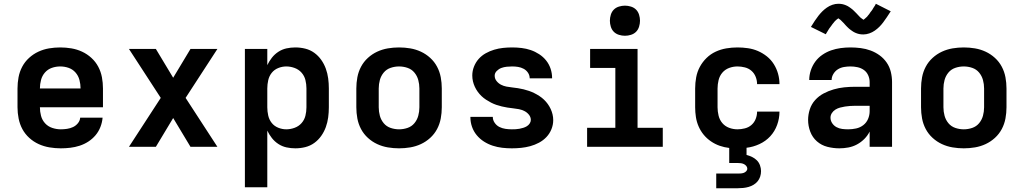

<svg xmlns="http://www.w3.org/2000/svg" viewBox="-20 -780 5440 1020"><path d="M303 8Q273 8 243 3Q213 -2 185.5 -14.5Q158 -27 135.5 -47.5Q113 -68 99 -94Q85 -120 79 -150Q73 -180 73 -210V-310Q73 -340 78.5 -369.5Q84 -399 98 -425.5Q112 -452 134.5 -472.5Q157 -493 184 -505.5Q211 -518 240.5 -523Q270 -528 300 -528Q330 -528 359.5 -523Q389 -518 416 -505.5Q443 -493 465.5 -472.5Q488 -452 502 -425.5Q516 -399 521.5 -369.5Q527 -340 527 -310V-210H192Q192 -187 198 -164.5Q204 -142 219.5 -125Q235 -108 257.5 -100.5Q280 -93 303 -93Q319 -93 336 -95.5Q353 -98 368 -105Q383 -112 394 -125.5Q405 -139 406 -155H525Q523 -130 513.5 -105.5Q504 -81 487.5 -61.5Q471 -42 449.5 -28Q428 -14 403.5 -6Q379 2 353.5 5Q328 8 303 8ZM192 -310H408Q408 -333 402 -355.5Q396 -378 381 -395Q366 -412 344.5 -419.5Q323 -427 300 -427Q277 -427 255.5 -419.5Q234 -412 219 -395Q204 -378 198 -355.5Q192 -333 192 -310Z M665 0 834 -260 665 -520H808L900 -367L992 -520H1135L966 -260L1135 0H992L900 -153L808 0Z M1281 215V-520H1400V-434Q1410 -455 1424.5 -473.5Q1439 -492 1459 -505Q1479 -518 1502 -523Q1525 -528 1549 -528Q1576 -528 1602 -521.5Q1628 -515 1649.5 -499.5Q1671 -484 1686.5 -462Q1702 -440 1711 -415Q1720 -390 1723.5 -363.5Q1727 -337 1727 -310V-210Q1727 -183 1723.5 -156.5Q1720 -130 1711 -105Q1702 -80 1686.5 -58Q1671 -36 1649.5 -20.5Q1628 -5 1602 1.5Q1576 8 1549 8Q1525 8 1502 3Q1479 -2 1459 -15Q1439 -28 1424.5 -46.5Q1410 -65 1400 -86V215ZM1501 -93Q1523 -93 1545 -101Q1567 -109 1582 -126Q1597 -143 1602.5 -165Q1608 -187 1608 -210V-310Q1608 -333 1602.5 -355Q1597 -377 1582 -394Q1567 -411 1545 -419Q1523 -427 1501 -427Q1479 -427 1458 -418.5Q1437 -410 1423.5 -393Q1410 -376 1405 -354Q1400 -332 1400 -310V-210Q1400 -188 1405 -166Q1410 -144 1423.5 -127Q1437 -110 1458 -101.5Q1479 -93 1501 -93Z M2100 8Q2070 8 2040.5 3Q2011 -2 1984 -14.5Q1957 -27 1934.5 -47.5Q1912 -68 1898 -94.5Q1884 -121 1878.5 -150.5Q1873 -180 1873 -210V-310Q1873 -340 1878.5 -369.5Q1884 -399 1898 -425.5Q1912 -452 1934.5 -472.5Q1957 -493 1984 -505.5Q2011 -518 2040.5 -523Q2070 -528 2100 -528Q2130 -528 2159.5 -523Q2189 -518 2216 -505.5Q2243 -493 2265.5 -472.5Q2288 -452 2302 -425.5Q2316 -399 2321.5 -369.5Q2327 -340 2327 -310V-210Q2327 -180 2321.5 -150.5Q2316 -121 2302 -94.5Q2288 -68 2265.5 -47.5Q2243 -27 2216 -14.5Q2189 -2 2159.5 3Q2130 8 2100 8ZM2100 -93Q2123 -93 2145 -100.5Q2167 -108 2181.5 -125.5Q2196 -143 2202 -165Q2208 -187 2208 -210V-310Q2208 -333 2202 -355Q2196 -377 2181.5 -394.5Q2167 -412 2145 -419.5Q2123 -427 2100 -427Q2077 -427 2055 -419.5Q2033 -412 2018.5 -394.5Q2004 -377 1998 -355Q1992 -333 1992 -310V-210Q1992 -187 1998 -165Q2004 -143 2018.5 -125.5Q2033 -108 2055 -100.5Q2077 -93 2100 -93Z M2699 8Q2673 8 2647.5 5Q2622 2 2597.5 -6Q2573 -14 2551 -28Q2529 -42 2512.5 -62Q2496 -82 2487.5 -106.5Q2479 -131 2479 -157V-159H2598V-158Q2598 -142 2608 -127.5Q2618 -113 2633 -105.5Q2648 -98 2665 -95.5Q2682 -93 2699 -93Q2709 -93 2719.5 -93.5Q2730 -94 2740 -96Q2750 -98 2760 -101Q2770 -104 2779 -109.5Q2788 -115 2794 -124Q2800 -133 2800 -143Q2800 -158 2790 -170.5Q2780 -183 2766 -190Q2752 -197 2737 -200Q2722 -203 2706.5 -204.5Q2691 -206 2676 -208.5Q2661 -211 2646 -214.5Q2631 -218 2616.5 -223Q2602 -228 2588.5 -235Q2575 -242 2562 -250.5Q2549 -259 2538 -269.5Q2527 -280 2518 -292.5Q2509 -305 2502.5 -319Q2496 -333 2492.5 -348Q2489 -363 2489 -379Q2489 -403 2498 -426Q2507 -449 2523 -467Q2539 -485 2560.5 -497Q2582 -509 2605.5 -516Q2629 -523 2653 -525.5Q2677 -528 2701 -528Q2726 -528 2751 -525Q2776 -522 2799.5 -514Q2823 -506 2844.5 -492Q2866 -478 2881.5 -458.5Q2897 -439 2905 -415Q2913 -391 2913 -366V-364H2794Q2794 -380 2785 -393.5Q2776 -407 2762 -414.5Q2748 -422 2732.5 -424.5Q2717 -427 2701 -427Q2687 -427 2672 -425.5Q2657 -424 2643.5 -419Q2630 -414 2619 -403Q2608 -392 2608 -378Q2608 -362 2618 -349.5Q2628 -337 2641.5 -330Q2655 -323 2670.5 -320Q2686 -317 2701 -315.5Q2716 -314 2731.5 -311.5Q2747 -309 2761.5 -305.5Q2776 -302 2790.5 -297Q2805 -292 2819 -285Q2833 -278 2846 -269.5Q2859 -261 2870 -250.5Q2881 -240 2890 -227.5Q2899 -215 2905.5 -201Q2912 -187 2915.5 -172Q2919 -157 2919 -142Q2919 -117 2909.5 -93.5Q2900 -70 2883 -52Q2866 -34 2843.5 -22Q2821 -10 2797 -3.5Q2773 3 2748.5 5.5Q2724 8 2699 8Z M3099 0V-101H3249V-419H3115V-520H3367V-101H3501V0ZM3300 -590Q3284 -590 3268 -595Q3252 -600 3241 -611Q3230 -622 3225 -638Q3220 -654 3220 -670Q3220 -686 3225 -702Q3230 -718 3241 -729Q3252 -740 3268 -745Q3284 -750 3300 -750Q3316 -750 3332 -745Q3348 -740 3359 -729Q3370 -718 3375 -702Q3380 -686 3380 -670Q3380 -654 3375 -638Q3370 -622 3359 -611Q3348 -600 3332 -595Q3316 -590 3300 -590Z M3785 220V142H3900Q3908 142 3915.5 141.5Q3923 141 3930.5 138.5Q3938 136 3944 130Q3950 124 3950 116Q3950 108 3944.5 101.5Q3939 95 3931.5 91.5Q3924 88 3916 87Q3908 86 3900 86H3854V6Q3828 3 3803.5 -5.5Q3779 -14 3757 -29Q3735 -44 3718.5 -64Q3702 -84 3691.5 -108Q3681 -132 3677 -158Q3673 -184 3673 -210V-310Q3673 -340 3678.5 -369.5Q3684 -399 3698 -425Q3712 -451 3733.5 -472Q3755 -493 3782 -505.5Q3809 -518 3838.5 -523Q3868 -528 3898 -528Q3925 -528 3953 -524Q3981 -520 4006.5 -509Q4032 -498 4054 -480.5Q4076 -463 4091 -439Q4106 -415 4113.5 -388Q4121 -361 4121 -333H4002Q4002 -353 3994.5 -372Q3987 -391 3972 -404Q3957 -417 3937 -422Q3917 -427 3898 -427Q3875 -427 3853.5 -419Q3832 -411 3817.5 -394Q3803 -377 3797.5 -354.5Q3792 -332 3792 -310V-210Q3792 -188 3797.5 -165.5Q3803 -143 3817.5 -126Q3832 -109 3853.5 -101Q3875 -93 3898 -93Q3917 -93 3937 -98Q3957 -103 3972 -116Q3987 -129 3994.5 -148Q4002 -167 4002 -187H4121Q4121 -151 4108.5 -116.5Q4096 -82 4072 -56Q4048 -30 4014.5 -14.5Q3981 1 3946 5V43Q3961 47 3975.5 54Q3990 61 4001 72Q4012 83 4017.5 98.5Q4023 114 4023 129Q4023 144 4018.5 158Q4014 172 4005 183Q3996 194 3983.5 201.5Q3971 209 3957 213Q3943 217 3928.5 218.5Q3914 220 3900 220Z M4439 8Q4407 8 4375.5 0Q4344 -8 4320 -29Q4296 -50 4284.5 -80.5Q4273 -111 4273 -143Q4273 -171 4282 -199Q4291 -227 4310.5 -248.5Q4330 -270 4355.5 -283.5Q4381 -297 4408.5 -305Q4436 -313 4464.5 -316Q4493 -319 4522 -319H4600V-344Q4600 -363 4592 -380.5Q4584 -398 4569 -408.5Q4554 -419 4535.5 -423Q4517 -427 4498 -427Q4481 -427 4463.5 -424Q4446 -421 4431.5 -412Q4417 -403 4407.5 -387.5Q4398 -372 4398 -355H4279Q4279 -381 4287.5 -406.5Q4296 -432 4311.5 -453Q4327 -474 4349 -489Q4371 -504 4395.5 -512.5Q4420 -521 4446 -524.5Q4472 -528 4498 -528Q4525 -528 4552.5 -524.5Q4580 -521 4605.5 -511.5Q4631 -502 4653 -486Q4675 -470 4690.5 -447.5Q4706 -425 4712.5 -398Q4719 -371 4719 -344V0H4600V-81Q4589 -59 4571.5 -41.5Q4554 -24 4532.5 -12.5Q4511 -1 4487 3.5Q4463 8 4439 8ZM4486 -93Q4507 -93 4528 -97.5Q4549 -102 4566 -115Q4583 -128 4591.5 -148Q4600 -168 4600 -189V-218H4522Q4509 -218 4495.5 -217Q4482 -216 4469 -214Q4456 -212 4443 -208.5Q4430 -205 4418.5 -198Q4407 -191 4399.5 -179.5Q4392 -168 4392 -155Q4392 -139 4401 -125.5Q4410 -112 4424 -104.5Q4438 -97 4454 -95Q4470 -93 4486 -93ZM4566 -597Q4561 -597 4555.5 -597.5Q4550 -598 4545 -599Q4540 -600 4535.5 -601.5Q4531 -603 4526 -605Q4521 -607 4516.5 -609.5Q4512 -612 4508.5 -614.5Q4505 -617 4500 -620.5Q4495 -624 4491 -627.5Q4487 -631 4483.5 -634.5Q4480 -638 4476.5 -641.5Q4473 -645 4470 -648.5Q4467 -652 4463 -656.5Q4459 -661 4455 -664.5Q4451 -668 4448 -671.5Q4445 -675 4440 -678Q4435 -681 4434 -683Q4433 -682 4430 -680Q4427 -678 4424.5 -676Q4422 -674 4419 -671Q4416 -668 4414.5 -666.5Q4413 -665 4411.5 -663Q4410 -661 4408.5 -659Q4407 -657 4405 -655Q4403 -653 4401.5 -650.5Q4400 -648 4398 -645.5Q4396 -643 4394 -640Q4392 -637 4389.5 -634Q4387 -631 4385 -628Q4383 -625 4381 -621.5Q4379 -618 4376.5 -614Q4374 -610 4371.5 -606Q4369 -602 4367 -598L4288 -637Q4299 -655 4309 -670Q4319 -685 4328.5 -697Q4338 -709 4348.5 -719.5Q4359 -730 4372.5 -739.5Q4386 -749 4402 -754.5Q4418 -760 4434 -760Q4439 -760 4444.5 -759.5Q4450 -759 4455 -758Q4460 -757 4464.5 -755.5Q4469 -754 4474 -752Q4479 -750 4483.5 -747.5Q4488 -745 4491.5 -742.5Q4495 -740 4500 -736.5Q4505 -733 4509 -729.5Q4513 -726 4516.5 -722.5Q4520 -719 4523.5 -715.5Q4527 -712 4530 -709Q4533 -706 4537 -701.5Q4541 -697 4545 -693Q4549 -689 4552 -686Q4555 -683 4559.5 -680.5Q4564 -678 4566 -675Q4567 -675 4570 -677Q4573 -679 4575.5 -681.5Q4578 -684 4581 -686.5Q4584 -689 4585.5 -690.5Q4587 -692 4588.5 -694Q4590 -696 4591.5 -698Q4593 -700 4595 -702Q4597 -704 4598.5 -706.5Q4600 -709 4602 -712Q4604 -715 4606 -717.5Q4608 -720 4610.5 -723Q4613 -726 4615 -729.5Q4617 -733 4619 -736.5Q4621 -740 4623.5 -743.5Q4626 -747 4628.5 -751Q4631 -755 4633 -760L4712 -720Q4701 -703 4691 -688Q4681 -673 4671.5 -660.5Q4662 -648 4651.5 -637.5Q4641 -627 4627.5 -617.5Q4614 -608 4598 -602.5Q4582 -597 4566 -597Z M5100 8Q5070 8 5040.5 3Q5011 -2 4984 -14.5Q4957 -27 4934.5 -47.5Q4912 -68 4898 -94.5Q4884 -121 4878.5 -150.5Q4873 -180 4873 -210V-310Q4873 -340 4878.5 -369.5Q4884 -399 4898 -425.5Q4912 -452 4934.5 -472.5Q4957 -493 4984 -505.5Q5011 -518 5040.5 -523Q5070 -528 5100 -528Q5130 -528 5159.5 -523Q5189 -518 5216 -505.5Q5243 -493 5265.5 -472.5Q5288 -452 5302 -425.5Q5316 -399 5321.5 -369.5Q5327 -340 5327 -310V-210Q5327 -180 5321.5 -150.5Q5316 -121 5302 -94.5Q5288 -68 5265.5 -47.5Q5243 -27 5216 -14.5Q5189 -2 5159.5 3Q5130 8 5100 8ZM5100 -93Q5123 -93 5145 -100.5Q5167 -108 5181.5 -125.5Q5196 -143 5202 -165Q5208 -187 5208 -210V-310Q5208 -333 5202 -355Q5196 -377 5181.5 -394.5Q5167 -412 5145 -419.5Q5123 -427 5100 -427Q5077 -427 5055 -419.5Q5033 -412 5018.5 -394.5Q5004 -377 4998 -355Q4992 -333 4992 -310V-210Q4992 -187 4998 -165Q5004 -143 5018.5 -125.5Q5033 -108 5055 -100.5Q5077 -93 5100 -93Z"/></svg>

Font: Iosevka Fixed Extended
Style: Bold
Weight: 700
Width: 7
Monospace: yes
Designer: Belleve Invis
Foundry: Belleve Invis
Version: Version 24.1.1; ttfautohint (v1.8.4)